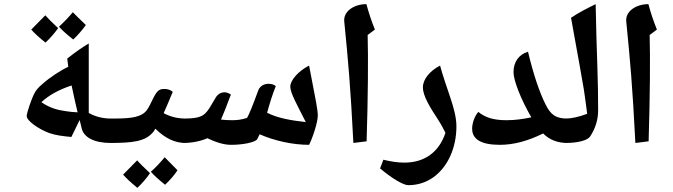

<svg xmlns="http://www.w3.org/2000/svg" viewBox="-20 -835 3254 928"><path d="M334 -644C357 -666 377 -689 395 -714C365 -743 344 -763 332 -776C312 -752 290 -729 265 -706C283 -686 306 -666 334 -644ZM200 -629C224 -652 244 -675 261 -699C232 -726 211 -747 199 -761C176 -738 154 -715 131 -692C148 -673 171 -652 200 -629ZM516 -144C521 -144 524 -147 524 -152V-254C524 -260 521 -262 516 -262C477 -262 441 -271 409 -289V-625C375 -604 356 -592 305 -552L310 -512C276 -497 222 -462 185 -429C166 -413 153 -398 147 -385C133 -360 109 -289 109 -274C109 -251 168 -210 218 -192C249 -181 283 -177 325 -173L365 -255L374 -218C383 -171 435 -144 516 -144ZM355 -292C333 -293 314 -295 296 -298C261 -303 222 -312 180 -341C215 -374 263 -401 326 -422C338 -367 347 -324 355 -292Z M507 -144C624 -144 685 -151 723 -200L731 -213C777 -167 825 -144 876 -144C882 -144 884 -147 884 -152V-254C884 -260 882 -262 876 -262C838 -262 803 -271 771 -288C782 -313 797 -347 815 -391C805 -400 791 -405 775 -405C753 -405 740 -401 719 -357C698 -314 689 -293 662 -280C627 -262 571 -262 507 -262C501 -262 499 -260 499 -254V-152C499 -147 501 -144 507 -144ZM778 58C805 32 825 8 838 -12C801 -50 780 -71 776 -75C753 -47 730 -23 709 -5C726 14 749 35 778 58ZM644 73C668 50 688 27 705 2C672 -29 651 -50 643 -60C620 -37 598 -14 575 9C589 25 611 46 644 73Z M1097 -135C1155 -135 1213 -147 1223 -162C1227 -169 1231 -177 1235 -186C1305 -155 1394 -135 1474 -135C1492 -171 1516 -244 1516 -277C1516 -303 1507 -348 1474 -518C1424 -493 1383 -448 1383 -416C1383 -386 1417 -326 1458 -245C1386 -253 1322 -264 1271 -290C1283 -334 1297 -379 1313 -419C1303 -427 1291 -430 1278 -430C1254 -430 1236 -417 1229 -400C1199 -318 1183 -280 1174 -265C1147 -257 1129 -254 1102 -254C1084 -254 1066 -255 1048 -257C1059 -281 1075 -322 1096 -378C1085 -385 1075 -389 1065 -389C1047 -389 1031 -378 1023 -364C995 -316 987 -302 973 -288C954 -269 928 -262 867 -262C861 -262 859 -260 859 -254V-152C859 -147 861 -144 867 -144C909 -144 955 -154 982 -167C1026 -146 1064 -135 1097 -135Z M1688 -144 1752 -152C1759 -380 1760 -555 1757 -666L1792 -692C1776 -732 1762 -773 1751 -815C1691 -815 1638 -780 1644 -730C1663 -539 1674 -419 1688 -144Z M1953 60C1997 60 2037 48 2073 23C2144 -27 2186 -120 2186 -224C2186 -267 2173 -315 2156 -365C2142 -406 2118 -476 2107 -518C2058 -493 2024 -452 2024 -413C2024 -370 2060 -314 2099 -254C2112 -234 2123 -213 2133 -193C2102 -100 2033 -49 1934 -49C1903 -49 1869 -54 1833 -63L1817 -21C1875 28 1930 60 1953 60Z M2396 -135C2462 -135 2531 -153 2605 -190C2636 -159 2675 -144 2722 -144C2727 -144 2730 -147 2730 -152V-254C2730 -260 2727 -262 2722 -262C2668 -262 2642 -279 2617 -330C2586 -392 2558 -477 2532 -585C2486 -571 2462 -534 2462 -486C2462 -447 2496 -358 2548 -268C2507 -259 2467 -254 2428 -254C2365 -254 2325 -267 2292 -294C2275 -276 2262 -241 2262 -213C2262 -161 2307 -135 2396 -135Z M2713 -144C2772 -144 2819 -156 2832 -175C2858 -214 2871 -257 2871 -302C2871 -364 2870 -437 2867 -522C2864 -607 2861 -705 2859 -815C2816 -794 2775 -773 2740 -749C2775 -556 2796 -440 2802 -402C2808 -363 2813 -324 2818 -285C2778 -270 2743 -262 2713 -262C2707 -262 2705 -260 2705 -254V-152C2705 -147 2707 -144 2713 -144Z M3051 -144 3115 -152C3122 -380 3123 -555 3120 -666L3155 -692C3139 -732 3125 -773 3114 -815C3054 -815 3001 -780 3007 -730C3026 -539 3037 -419 3051 -144Z"/></svg>

Font: Noto Naskh Arabic UI
Style: Bold
Weight: 700
Designer: Monotype Design Team, David Williams, Mohamad Dakak and Nizar Qandah
Foundry: Monotype Imaging Inc.
Version: Version 2.016